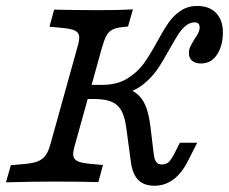

<svg xmlns="http://www.w3.org/2000/svg" viewBox="-23 -602 756 634"><path d="M409.3 -66.5 394.1 -179Q389.5 -214.4 378.9 -235Q368.2 -255.6 347 -265.3Q325.8 -275 289.1 -275H256L268.9 -321.8H314.6Q362.7 -321.8 396 -341.8Q429.2 -361.9 450.5 -390.7Q471.7 -419.6 496.6 -465.5Q517.7 -504.5 534.3 -528Q550.8 -551.4 574 -566.8Q597.2 -582.3 628.3 -582.3Q668.6 -582.3 690.8 -558.9Q713 -535.5 713 -495Q713 -451.3 693.7 -421.8Q674.5 -392.4 640.9 -392.4Q621.7 -392.4 611.3 -401.4Q600.8 -410.5 600.8 -427.1Q600.8 -438.9 605.7 -448.8Q610.6 -458.8 619.6 -473.5Q628.3 -485.7 632.3 -494.4Q636.3 -503.2 636.3 -512Q636.3 -520.2 631.8 -524.2Q627.4 -528.2 620.1 -528.2Q604.1 -528.2 590.5 -517Q576.9 -505.8 566.1 -489.2Q555.3 -472.7 537.8 -441.5Q515.2 -400.2 496.6 -373Q478 -345.9 449.7 -323.2Q421.4 -300.6 384 -292.6L394 -310.5Q419.4 -302.7 435.4 -286.7Q451.4 -270.7 460.3 -245.8Q469.2 -220.9 473.9 -183.1L484.6 -93.5Q486.9 -75.1 493 -67Q499.1 -58.9 511.3 -58.9Q525.7 -58.9 534.2 -67Q542.7 -75.1 554.7 -98.4L570.8 -130.6H628.1L598.3 -71.8Q577.2 -29.7 549.3 -9.2Q521.4 11.3 486.9 11.3Q452.3 11.3 433.5 -7.7Q414.7 -26.7 409.3 -66.5ZM-3.3 0 12.8 -56.5 56.7 -60.4Q86.1 -62.8 102.3 -69.5Q118.6 -76.3 127.8 -89.2Q137 -102.2 143.5 -125.8L232.3 -445.2Q239.6 -468.8 238.5 -481.8Q237.3 -494.7 224.4 -501Q211.4 -507.4 182.1 -509.9L140.4 -513.8L155.7 -570.2Q217.7 -568.5 304.5 -568.5H308.1H307.7Q371.9 -568.5 415.9 -571L399.8 -514.5L382.8 -512.8Q360.1 -510.4 347.6 -503.7Q335 -496.9 328.1 -483.6Q321.1 -470.3 313.8 -445.2L225.1 -125.8Q217.8 -102.1 218.9 -89.2Q220 -76.3 233 -69.9Q246 -63.5 275.3 -61.1L317 -57.2L301.7 -0.7Q239.7 -2.4 152.9 -2.4H149.3H150.4Q89.2 -2.4 -3.3 0Z"/></svg>

Font: Playfair Micro SmCond SmLight
Style: Italic
Weight: 360
Width: 4
Italic angle: -15.6°
Designer: Claus Eggers Sørensen
Foundry: Claus Eggers Sørensen
Version: Version 2.203;Glyphs 3.3 (3326)